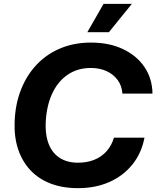

<svg xmlns="http://www.w3.org/2000/svg" viewBox="-20 -956 802 985"><path d="M380.4 9.3Q300.1 9.3 238.4 -14.8Q176.6 -38.9 135.1 -83.7Q93.6 -128.6 72.9 -190.6Q52.3 -252.7 55 -329Q58 -421.4 88 -496.9Q118 -572.3 169.7 -626.1Q221.4 -679.9 291.6 -708.7Q361.9 -737.6 446.3 -737.6Q540.1 -737.6 610.6 -704.3Q681.1 -671 721 -612.4Q760.9 -553.9 762.3 -475.9H608Q605.3 -515.4 583.9 -545.1Q562.4 -574.7 527.1 -591Q491.7 -607.3 445.6 -607.3Q377.1 -607.3 326 -571.9Q274.9 -536.4 246.2 -472.6Q217.6 -408.7 214.3 -323.3Q213 -273.1 223.6 -235.6Q234.3 -198.1 255.7 -172.9Q277.1 -147.6 307.4 -134.8Q337.7 -122 374.7 -121.3Q423.7 -120.6 462.1 -135.6Q500.4 -150.7 526.6 -180Q552.7 -209.3 564.7 -249.9H721.3Q706.1 -170.3 659.1 -111.9Q612.1 -53.6 540.7 -22.1Q469.3 9.3 380.4 9.3ZM428.1 -790.9 511.3 -936.1H656.4L538.7 -790.9Z"/></svg>

Font: Mona Sans ExtraLight
Style: Italic
Weight: 200
Italic angle: -11.6951°
Designer: Deni Anggara
Foundry: GitHub
Version: Version 2.000